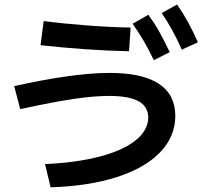

<svg xmlns="http://www.w3.org/2000/svg" viewBox="-20 -802 904 839"><path d="M627.9 -289.1Q627 -336.9 585 -359.9Q543 -382.8 456.1 -382.8Q390.6 -382.8 301.5 -369.6Q212.4 -356.4 68.4 -325.2L42 -425.8Q302.7 -483.4 459 -483.4Q601.1 -483.4 673.3 -436.5Q745.6 -389.6 746.1 -295.9Q745.6 -205.1 679.7 -136.5Q613.8 -67.9 491 -28.3Q368.2 11.2 201.2 16.6L176.8 -85Q315.4 -91.3 417 -118.2Q518.6 -145 573 -189Q627.4 -232.9 627.9 -289.1ZM157.2 -604.5 170.9 -710Q256.8 -698.7 359.1 -690.9Q461.4 -683.1 550.8 -681.6L543.9 -578.1Q458 -579.6 355.5 -586.7Q252.9 -593.8 157.2 -604.5ZM559.6 -698.2 627.9 -737.3Q654.3 -702.1 675.5 -664.3Q696.8 -626.5 721.7 -574.2L652.3 -539.1Q629.9 -585.9 607.9 -623.3Q585.9 -660.6 559.6 -698.2ZM686.5 -745.1 753.9 -782.2Q780.3 -744.1 802 -704.6Q823.7 -665 844.7 -617.2L774.4 -585Q753.4 -632.3 732.4 -670.4Q711.4 -708.5 686.5 -745.1Z"/></svg>

Font: Pretendard GOV SemiBold
Style: Regular
Weight: 600
Designer: Base glyphs from Inter by Rasmus Andersson; Hangeul glyphs from Noto Sans CJK(Source Han Sans) by Jang Soo-young and Kan
Foundry: Kil Hyung-jin
Version: Version 1.309